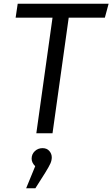

<svg xmlns="http://www.w3.org/2000/svg" viewBox="-20 -708 597 1020"><path d="M537 -614H345L259 0H173L259 -614H63L74 -688H557ZM255 128Q255 144 248 160Q241 176 220 210L168 292H119L167 175Q148 156 148 135Q148 111 165 95Q182 79 206 79Q229 79 242 94Q255 109 255 128Z"/></svg>

Font: Fira Sans Book
Style: Italic
Weight: 350
Italic angle: -8°
Designer: bBox Type GmbH & Carrois Corporate GbR & Edenspiekermann AG
Foundry: bBox Type GmbH & Carrois Corporate GbR & Edenspiekermann AG
Version: Version 4.301